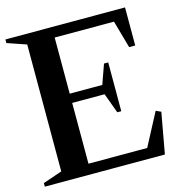

<svg xmlns="http://www.w3.org/2000/svg" viewBox="-106 -791 816 882"><g transform="rotate(-15 302.0 -350.0)"><path d="M-1 0V-17L101 -52L90 -36V-664L101 -648L-1 -683V-700H568V-519H539L499 -661L514 -650H209L220 -662V-372L209 -383H386L371 -372L408 -476H428V-244H409L370 -350L386 -339H209L220 -351V-38L209 -50H511L494 -40L581 -205L605 -194L570 0Z"/></g></svg>

Font: Wittgenstein SemiBold
Style: Regular
Weight: 600
Designer: Jörg Drees
Foundry: Jörg Drees
Version: Version 1.500